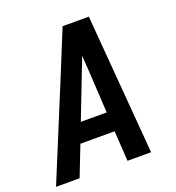

<svg xmlns="http://www.w3.org/2000/svg" viewBox="-139 -842 872 949"><g transform="rotate(-20 297.0 -367.5)"><path d="M-6 0 196 -490 296 -735H434L494 0H370L360 -159H180L118 0ZM355 -260 342 -490Q340 -509 339 -527.5Q338 -546 337 -565Q330 -546 323 -527.5Q316 -509 308 -490L219 -260Z"/></g></svg>

Font: Iosevka Aile Oblique
Style: Bold
Weight: 700
Italic angle: -9°
Designer: Belleve Invis
Foundry: Belleve Invis
Version: Version 31.1.0; ttfautohint (v1.8.4)